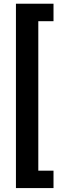

<svg xmlns="http://www.w3.org/2000/svg" viewBox="-20 -839 314 1018"><path d="M263.7 -726.6H183.1V65.9H263.7V158.2H64.5V-819.3H263.7Z"/></svg>

Font: Shabnam Medium FD
Style: Medium-FD
Weight: 500
Foundry: DejaVu fonts team - Redesigned by Saber Rastikerdar - Based on Vazir font
Version: Version 5.0.0